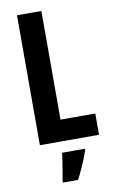

<svg xmlns="http://www.w3.org/2000/svg" viewBox="-101 -832 613 1039"><g transform="rotate(-10 205.5 -312.5)"><path d="M70 -66V-780H204V-183H395V-66ZM306 5Q293 42 276 81Q259 120 241 155H158V142Q161 125 165.5 98.5Q170 72 174.5 44.5Q179 17 181 -5H306Z"/></g></svg>

Font: Noto Sans Malayalam UI ExtraCondensed
Style: Bold
Weight: 700
Width: 2
Designer: Jelle Bosma - Monotype Design Team
Foundry: Monotype Imaging Inc.
Version: Version 2.104; ttfautohint (v1.8.4.7-5d5b)